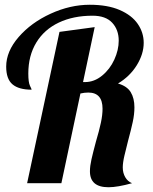

<svg xmlns="http://www.w3.org/2000/svg" viewBox="-20 -770 641 807"><path d="M358 -50C358 -5.3 384 17 436 17C461.3 17 494.3 11.3 535 0C523 -4.7 513.5 -13 506.5 -25C499.5 -37 496 -50.7 496 -66C496 -79.3 498.3 -96 503 -116C507.7 -136 512.7 -156.3 518 -177C526.7 -209 533.3 -235.8 538 -257.5C542.7 -279.2 545 -299.7 545 -319C545 -344.3 539.8 -365.5 529.5 -382.5C519.2 -399.5 501.3 -411.7 476 -419C509.3 -439 535.7 -464.7 555 -496C574.3 -527.3 584 -558.7 584 -590C584 -618.7 575.7 -645.2 559 -669.5C542.3 -693.8 517 -713.3 483 -728C449 -742.7 407 -750 357 -750C302.3 -750 247.7 -737.5 193 -712.5C138.3 -687.5 93.5 -654.8 58.5 -614.5C23.5 -574.2 6 -532.7 6 -490C6 -455.3 14.8 -430.5 32.5 -415.5C50.2 -400.5 77 -393 113 -393C113 -394.3 110.7 -399.8 106 -409.5C101.3 -419.2 99 -436.3 99 -461C99 -511 110.2 -554.3 132.5 -591C154.8 -627.7 186.3 -655.7 227 -675C267.7 -694.3 315 -704 369 -704C405.7 -704 433.2 -694.2 451.5 -674.5C469.8 -654.8 479 -629.7 479 -599C479 -573 472.8 -546.5 460.5 -519.5C448.2 -492.5 431 -470 409 -452C387 -434 363 -425 337 -425H329L378 -656L230 -636L94 0H238L318 -377C329.3 -379.7 340.3 -381 351 -381C391 -381 411 -358.3 411 -313C411 -295.7 408.7 -276 404 -254C399.3 -232 392.3 -205.3 383 -174C375 -144 368.8 -119.5 364.5 -100.5C360.2 -81.5 358 -64.7 358 -50Z"/></svg>

Font: DonutKreme
Style: Regular
Weight: 400
Designer: Impallari Type
Foundry: Impallari Type
Version: Version 2.100